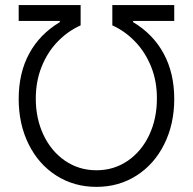

<svg xmlns="http://www.w3.org/2000/svg" viewBox="-20 -727 760 757"><path d="M215.8 -639.6V-644.5H53.7V-707H297.9V-627Q247.6 -604.5 207.5 -563.2Q167.5 -522 144.3 -464.4Q121.1 -406.7 121.1 -337.9Q121.1 -259.3 151.6 -194.8Q182.1 -130.4 236.8 -93Q291.5 -55.7 360.4 -55.7Q429.2 -55.7 483.6 -93Q538.1 -130.4 568.4 -194.8Q598.6 -259.3 598.6 -337.9Q599.1 -406.2 575.9 -463.9Q552.7 -521.5 512.7 -563Q472.7 -604.5 422.9 -627V-707H667V-644.5H504.9V-639.6Q583.5 -592.8 625.2 -515.9Q667 -439 667 -336.9Q667 -237.3 627.4 -158.2Q587.9 -79.1 518.1 -34.7Q448.2 9.8 360.4 9.8Q272 9.8 202.1 -34.7Q132.3 -79.1 93 -158.2Q53.7 -237.3 53.7 -336.9Q53.7 -439.5 95.2 -515.9Q136.7 -592.3 215.8 -639.6Z"/></svg>

Font: Pretendard GOV Light
Style: Regular
Weight: 300
Designer: Base glyphs from Inter by Rasmus Andersson; Hangeul glyphs from Noto Sans CJK(Source Han Sans) by Jang Soo-young and Kan
Foundry: Kil Hyung-jin
Version: Version 1.309